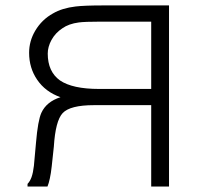

<svg xmlns="http://www.w3.org/2000/svg" viewBox="-20 -684 748 705"><path d="M600.6 1V-664.1H360.4Q290 -664.1 257.8 -660.2Q208 -654.3 174.8 -634.8Q133.8 -612.3 109.4 -571.3Q86.9 -533.2 86.9 -490.2Q86.9 -434.6 116.2 -391.6Q146.5 -346.7 202.1 -327.1Q150.4 -310.5 131.8 -269.5Q119.1 -241.2 112.3 -161.1L104.5 -75.2Q101.6 -49.8 95.7 -33.2Q89.8 -17.6 81.1 -8.8V1H154.3Q159.2 -10.7 163.1 -29.3Q167 -46.9 169.9 -73.2L177.7 -145.5Q183.6 -240.2 210 -268.6Q237.3 -297.9 325.2 -297.9H535.2V1ZM535.2 -357.4H343.8Q246.1 -357.4 200.2 -388.7Q155.3 -420.9 155.3 -487.3Q155.3 -511.7 168.9 -537.1Q183.6 -563.5 209 -580.1Q232.4 -596.7 269.5 -601.6Q292 -604.5 347.7 -604.5H535.2Z"/></svg>

Font: Dotum
Style: Regular
Weight: 400
Version: Version 2.21